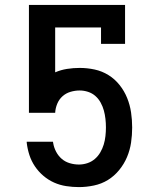

<svg xmlns="http://www.w3.org/2000/svg" viewBox="-20 -755 640 783"><path d="M302 8Q276 8 250 4Q224 0 200.5 -10.5Q177 -21 157 -38Q137 -55 122.5 -76.5Q108 -98 100 -122.5Q92 -147 89 -173V-177H196L197 -171Q200 -153 209 -136Q218 -119 232 -107Q246 -95 264.5 -89.5Q283 -84 302 -84Q319 -84 336 -89.5Q353 -95 366.5 -106.5Q380 -118 389 -133.5Q398 -149 403 -165.5Q408 -182 410 -200Q412 -218 412 -235Q412 -253 410 -270.5Q408 -288 403.5 -304.5Q399 -321 390.5 -336.5Q382 -352 369 -363.5Q356 -375 339 -380.5Q322 -386 305 -386Q286 -386 267.5 -380.5Q249 -375 235 -362.5Q221 -350 213.5 -332Q206 -314 205 -295H98V-735H490V-576H392V-643H205V-460Q228 -470 253.5 -474Q279 -478 305 -478Q336 -478 366 -471.5Q396 -465 422 -449Q448 -433 467.5 -408.5Q487 -384 498.5 -355.5Q510 -327 514.5 -296.5Q519 -266 519 -235Q519 -204 514.5 -173.5Q510 -143 498 -114.5Q486 -86 466 -61.5Q446 -37 420 -21Q394 -5 363 1.5Q332 8 302 8Z"/></svg>

Font: Iosevka Etoile Semibold
Style: Regular
Weight: 600
Designer: Belleve Invis
Foundry: Belleve Invis
Version: Version 22.1.2; ttfautohint (v1.8.4)